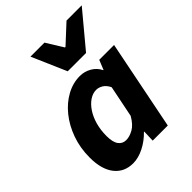

<svg xmlns="http://www.w3.org/2000/svg" viewBox="-219 -876 1003 1003"><g transform="rotate(-45 282.0 -375.0)"><path d="M171.1 12Q106 12 68.5 -35.3Q31.1 -82.7 31.1 -169.8Q31.1 -240.8 53.1 -302.4Q75.1 -363.9 112.4 -410Q149.6 -456 197.1 -482Q244.6 -508 296.2 -508Q330 -508 359.9 -490.7Q389.8 -473.3 404.2 -443H406.2L427.7 -496H537.2L438.1 0H326.6L328.8 -64.6H326.4Q292.9 -29.8 251.3 -8.9Q209.7 12 171.1 12ZM230.8 -99.5Q256 -99.5 284.5 -115.4Q313 -131.2 336.8 -173L372.3 -348.8Q360.2 -374.1 341.9 -385.3Q323.5 -396.5 305.6 -396.5Q279.6 -396.5 255.9 -380.5Q232.1 -364.6 213.3 -336.3Q194.4 -308 183.6 -269.9Q172.9 -231.8 172.9 -187.6Q172.9 -142 188.5 -120.8Q204 -99.5 230.8 -99.5ZM268.8 -570 185.3 -761.9H288.7L346.7 -668.3H350.7L451.8 -761.9H564.2L404.2 -570Z"/></g></svg>

Font: Source Sans 3 VF
Style: Italic
Weight: 200
Italic angle: -11°
Designer: Paul D. Hunt
Foundry: Adobe Systems Incorporated
Version: Version 3.042;hotconv 1.0.118;makeotfexe 2.5.65603